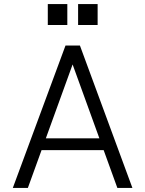

<svg xmlns="http://www.w3.org/2000/svg" viewBox="-20 -924 714 944"><path d="M43 0 302 -700H373L631 0H557L320 -654H354L117 0ZM163 -186 184 -244H490L511 -186ZM364 -801V-904H460V-801ZM215 -801V-904H311V-801Z"/></svg>

Font: Host Grotesk Light Light
Style: Regular
Weight: 300
Version: Version 1.003